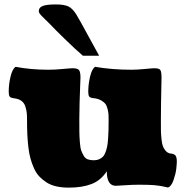

<svg xmlns="http://www.w3.org/2000/svg" viewBox="-20 -837 840 870"><path d="M429.2 -584.5H355.5Q321.8 -613.3 273.7 -660.2Q225.6 -707 208.5 -725.6Q199.2 -735.4 183.3 -750.5Q167.5 -765.6 161.6 -772.9Q155.8 -780.3 155.8 -787.1Q155.8 -802.7 173.3 -809.8Q190.9 -816.9 232.4 -816.9Q271.5 -816.9 290.3 -807.6Q309.1 -798.3 325.7 -771.5Q338.4 -751 378.9 -676.3Q419.4 -601.6 429.2 -584.5ZM472.2 -292.5Q472.2 -309.1 471.7 -318.4Q471.2 -327.6 467.5 -342.8Q463.9 -357.9 457.3 -366.5Q450.7 -375 437.3 -382.6Q423.8 -390.1 404.3 -392.1Q388.7 -393.6 384.3 -399.4Q379.9 -405.3 379.9 -421.4Q379.9 -455.1 388.2 -490Q396.5 -524.9 411.1 -534.2Q487.8 -521 574.7 -521Q601.6 -521 636 -524.4Q670.4 -527.8 679.2 -527.8Q700.7 -527.8 706.3 -520Q711.9 -512.2 711.9 -484.9Q711.9 -483.4 711.2 -449.2Q710.4 -415 709.7 -368.2Q709 -321.3 709 -288.6Q709 -259.3 709.2 -243.9Q709.5 -228.5 711.7 -207.3Q713.9 -186 718 -174.8Q722.2 -163.6 730.2 -154.1Q738.3 -144.5 750 -141.6Q751 -141.6 756.1 -141.1Q761.2 -140.6 764.6 -139.4Q768.1 -138.2 772.5 -135Q776.9 -131.8 779.1 -124Q781.2 -116.2 781.2 -105Q781.2 -94.7 778.8 -72.5Q776.4 -50.3 766.4 -21.2Q756.3 7.8 741.2 12.7Q738.3 12.2 727.5 9.8Q716.8 7.3 712.9 6.6Q709 5.9 697.5 4.2Q686 2.4 675.8 1.7Q665.5 1 648.4 0.5Q631.3 0 610.8 0Q578.6 0 545.9 2.4Q513.2 4.9 504.9 4.9Q463.9 4.9 463.9 -61Q437 -19.5 394.8 -3.2Q352.5 13.2 291.5 13.2Q260.7 13.2 235.6 7.6Q210.4 2 191.7 -10Q172.9 -22 158.4 -37.1Q144 -52.2 134.3 -74Q124.5 -95.7 118.2 -118.4Q111.8 -141.1 108.4 -170.9Q105 -200.7 103.8 -228.8Q102.5 -256.8 102.5 -292.5Q102.5 -313 101.3 -325.2Q100.1 -337.4 95 -354Q89.8 -370.6 77.1 -379.9Q64.5 -389.2 43.9 -391.6Q28.3 -393.6 23.9 -399.4Q19.5 -405.3 19.5 -421.4Q19.5 -455.1 27.8 -490Q36.1 -524.9 50.8 -534.2Q119.1 -521 200.2 -521Q228 -521 263.9 -524.4Q299.8 -527.8 309.1 -527.8Q331.1 -527.8 337.9 -519.5Q344.7 -511.2 344.7 -484.9Q344.7 -482.9 343.3 -449.5Q341.8 -416 340.6 -371.6Q339.4 -327.1 339.4 -299.8Q339.4 -258.8 339.6 -239.5Q339.8 -220.2 341.8 -193.6Q343.8 -167 347.9 -155.5Q352.1 -144 359.1 -131.6Q366.2 -119.1 377.7 -115Q389.2 -110.8 405.3 -110.8Q418.5 -110.8 428.7 -115.2Q439 -119.6 446 -126.7Q453.1 -133.8 458 -147Q462.9 -160.2 465.6 -173.3Q468.3 -186.5 469.7 -207.5Q471.2 -228.5 471.7 -246.8Q472.2 -265.1 472.2 -292.5Z"/></svg>

Font: Coustard Black
Style: Regular
Weight: 900
Foundry: vernon adams
Version: Version 1.001;